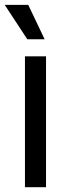

<svg xmlns="http://www.w3.org/2000/svg" viewBox="-27 -781 290 801"><path d="M77.1 -545.9H165V0H77.1ZM-7.3 -760.7H90.8L159.2 -617.2H86.9Z"/></svg>

Font: Inter RS Variable
Style: Regular
Weight: 400
Designer: Rasmus Andersson (customised by Maria Ramos and Noel Pretorius)
Foundry: rsms
Version: Version 3.001;Glyphs 3.2.3 (3260)